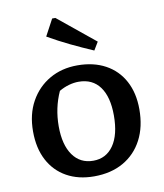

<svg xmlns="http://www.w3.org/2000/svg" viewBox="-88 -857 800 939"><g transform="rotate(-10 312.5 -388.0)"><path d="M304 10Q226 10 168 -22.5Q110 -55 78.5 -115Q47 -175 47 -258Q47 -343 82 -406Q117 -469 177.5 -504Q238 -539 316 -539Q396 -539 455 -507Q514 -475 546 -415.5Q578 -356 578 -275Q578 -188 544.5 -124Q511 -60 449.5 -25Q388 10 304 10ZM313 -66Q377 -66 413.5 -118.5Q450 -171 450 -267Q450 -359 413.5 -409Q377 -459 308 -459Q285 -459 260 -452Q235 -445 211 -431Q175 -352 175 -261Q175 -169 211.5 -117.5Q248 -66 313 -66ZM411 -596Q355 -620 300 -646.5Q245 -673 191 -704L235 -786H251L435 -636Z"/></g></svg>

Font: Piazzolla SC SemiBold
Style: Regular
Weight: 600
Designer: Juan Pablo del Peral
Foundry: Huerta Tipografica
Version: Version 1.330